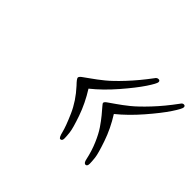

<svg xmlns="http://www.w3.org/2000/svg" viewBox="-110 -651 821 821"><g transform="rotate(45 300.5 -241.0)"><path d="M189.9 -241.2Q189.9 -247.1 200.4 -255.1Q210.9 -263.2 232.4 -278.1Q253.9 -293 280.5 -314.5Q307.1 -335.9 345.9 -377.4Q384.8 -418.9 423.8 -471.2Q429.7 -481 439 -481Q448.2 -481 448.2 -471.9Q448.2 -462.9 423.1 -425Q397.9 -387.2 351.1 -333Q304.2 -278.8 255.9 -240.2Q290 -186 309.6 -129.6Q329.1 -73.2 331.5 -51.5Q334 -29.8 334 -17.1Q334 -2 323.2 -2Q315.4 -2 308.6 -30Q301.8 -58.1 278.3 -111.6Q254.9 -165 210.9 -212.9Q189.9 -234.4 189.9 -241.2ZM342.8 -241.2Q342.8 -247.1 353.3 -254.6Q363.8 -262.2 385.5 -277.1Q407.2 -292 434.1 -313.5Q460.9 -335 500 -376.5Q539.1 -418 578.1 -471.2Q584 -481 591.8 -481Q600.6 -481 600.8 -471.9Q601.1 -462.9 575.9 -425Q550.8 -387.2 503.9 -333Q457 -278.8 409.2 -240.2Q443.4 -186 462.6 -129.6Q481.9 -73.2 484.4 -51.5Q486.8 -29.8 486.8 -17.1Q486.8 -1 476.8 -1Q466.8 -1 462.9 -21Q454.1 -62 438.5 -98.4Q422.9 -134.8 407 -158Q391.1 -181.2 376.5 -199Q361.8 -216.8 352.3 -227.5Q342.8 -238.3 342.8 -241.2Z"/></g></svg>

Font: CMU Classical Serif
Style: Italic
Weight: 500
Italic angle: -14.04°
Version: Version 0.7.0